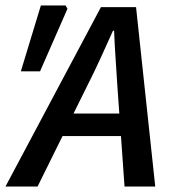

<svg xmlns="http://www.w3.org/2000/svg" viewBox="-28 -680 625 700"><path d="M289 -365 240 -266H407L400 -365Q397 -415 393.5 -465Q390 -515 388 -568H384Q360 -515 337.5 -465.5Q315 -416 289 -365ZM-8 0 340 -654H468L538 0H426L413 -184H200L109 0ZM48 -420 121 -660H211L218 -648L118 -420Z"/></svg>

Font: Source Sans 3 Semibold
Style: Italic
Weight: 600
Italic angle: -11°
Designer: Paul D. Hunt
Foundry: Adobe
Version: Version 3.052;hotconv 1.1.0;makeotfexe 2.6.0